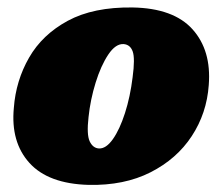

<svg xmlns="http://www.w3.org/2000/svg" viewBox="-20 -495 610 527"><path d="M344 -474.5Q456.5 -472.5 508.5 -414.5Q560.5 -356.5 553 -261.5Q547.5 -184 506.2 -121.2Q465 -58.5 393 -22Q321 14.5 223.5 12.5Q112.5 9.5 60.8 -47.8Q9 -105 18 -199Q23.5 -273.5 59.8 -336.8Q96 -400 166.2 -438Q236.5 -476 344 -474.5ZM251.5 -87.5Q271 -86.5 289.8 -113Q308.5 -139.5 323 -184.5Q337.5 -229.5 344 -283Q351 -335 344.2 -353.8Q337.5 -372.5 319.5 -374Q297.5 -375.5 277.2 -345.2Q257 -315 242.5 -268.2Q228 -221.5 223 -173.5Q217.5 -125.5 226.2 -107Q235 -88.5 251.5 -87.5Z"/></svg>

Font: Fraunces 72pt SuperSoft Black
Style: Italic
Weight: 900
Italic angle: -16°
Version: Version 1.000;[b76b70a41]